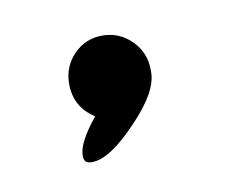

<svg xmlns="http://www.w3.org/2000/svg" viewBox="-34 23 248 211"><g transform="rotate(-10 90.5 128.5)"><path d="M136 107V110Q136 132 106 163Q75 196 55 196Q50 196 48 194Q46 192 46 187Q46 173 67 147Q45 133 45 107Q45 88 58 74.5Q71 61 90 61Q109 61 122.5 74.5Q136 88 136 107Z"/></g></svg>

Font: Soda Fountain
Style: Regular
Weight: 400
Version: Version 1.0